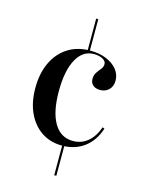

<svg xmlns="http://www.w3.org/2000/svg" viewBox="-110 -637 636 850"><g transform="rotate(15 207.5 -212.0)"><path d="M223.4 146.8V0H233.1V146.8ZM223.4 -421.8V-571H233.1V-421.8ZM223.4 11.3Q168.5 11.3 128.2 -15.7Q87.9 -42.7 65.3 -91.1Q42.7 -139.5 42.7 -204.8Q42.7 -272.6 66.5 -322.6Q90.3 -372.6 133.5 -400Q176.6 -427.4 235.5 -427.4Q276.6 -427.4 308.5 -414.5Q340.3 -401.6 358.9 -379Q377.4 -356.5 377.4 -327.4Q377.4 -301.6 361.7 -285.9Q346 -270.2 321.8 -270.2Q300.8 -270.2 288.7 -280.6Q276.6 -291.1 276.6 -308.9Q276.6 -326.6 285.1 -339.1Q293.5 -351.6 302.4 -362.1Q311.3 -372.6 311.3 -385.5Q311.3 -399.2 295.2 -408.1Q279 -416.9 254.8 -416.9Q204 -416.9 175.4 -364.5Q146.8 -312.1 146.8 -217.7Q146.8 -123.4 177 -72.2Q207.3 -21 263.7 -21Q302.4 -21 331 -44.8Q359.7 -68.5 375.8 -113.7L384.7 -109.7Q366.1 -51.6 323.8 -20.2Q281.5 11.3 223.4 11.3Z"/></g></svg>

Font: Playfair 144pt SemiCondensed SemiBold
Style: Regular
Weight: 600
Width: 4
Designer: Claus Eggers Sørensen
Foundry: Claus Eggers Sørensen
Version: Version 2.203